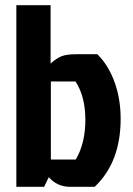

<svg xmlns="http://www.w3.org/2000/svg" viewBox="-20 -720 514 740"><path d="M43 -700H175V-475Q197 -495 216.5 -503Q236 -511 275 -511H355Q397 -470 421 -405Q445 -340 445 -262Q445 -95 345 0H250Q201 0 168 -37L150 0H43ZM176 -105H272Q309 -168 309 -258Q309 -348 271 -406H176Z"/></svg>

Font: Jockey One
Style: Regular
Weight: 400
Designer: TypeTogether
Foundry: TypeTogether
Version: Version 1.002